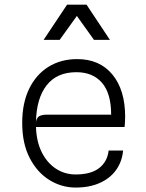

<svg xmlns="http://www.w3.org/2000/svg" viewBox="-20 -816 640 843"><path d="M312 7.5Q251 7.5 197.5 -25.2Q144 -58 110.8 -121.5Q77.5 -185 77.5 -276.5Q77.5 -363.5 108 -426.2Q138.5 -489 193 -522.8Q247.5 -556.5 319 -556.5Q417.5 -556.5 473.5 -488.8Q529.5 -421 529.5 -303Q529.5 -288.5 528.5 -276.5L527 -258.5H138Q140 -194 163.5 -147.2Q187 -100.5 225.8 -75.2Q264.5 -50 312 -50Q379.5 -50 415.5 -78.2Q451.5 -106.5 457 -155H520.5Q516 -106.5 489.8 -69.8Q463.5 -33 418.2 -12.8Q373 7.5 312 7.5ZM138 -281.5Q142 -301 154 -306.8Q166 -312.5 184 -312.5H468Q468 -406 427.8 -452.5Q387.5 -499 315.5 -499Q229.5 -499 184.8 -441.5Q140 -384 138 -281.5ZM171.5 -641 274.5 -795.5H360L462.5 -641H392.5L317.5 -746L242 -641Z"/></svg>

Font: Spline Sans Mono Light
Style: Regular
Weight: 300
Monospace: yes
Version: Version 1.004